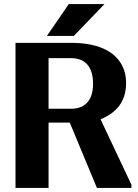

<svg xmlns="http://www.w3.org/2000/svg" viewBox="-20 -921 678 941"><path d="M56 0H218V-320H322L455 0H624V-16L473 -336C546 -367 598 -418 598 -515C598 -546 592 -574 579 -599C540 -676 449 -711 328 -711H56ZM210 -745H342L492 -901H317ZM218 -388V-636H328C397 -636 436 -595 436 -510C436 -427 395 -388 328 -388Z"/></svg>

Font: Aerodynamic
Style: Bd
Weight: 500
Designer: Google
Version: Version 2.000980; 2014